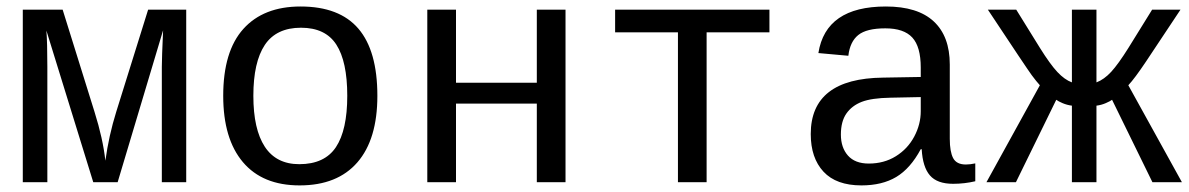

<svg xmlns="http://www.w3.org/2000/svg" viewBox="-20 -558 3641 588"><path d="M475.6 0V-353.5Q475.6 -379.4 479.5 -465.3L340.3 0H265.6L122.1 -464.4Q125 -427.7 125 -353.5V0H49.8V-528.3H171.9L269.5 -215.3Q295.4 -132.8 302.7 -65.9Q313.5 -143.6 335.9 -215.3L433.6 -528.3H550.3V0Z M1135.7 -264.6Q1135.7 -131.3 1074.5 -60.8Q1013.2 9.8 897.5 9.8Q784.2 9.8 723.9 -61.5Q663.6 -132.8 663.6 -264.6Q663.6 -400.9 725.3 -469.5Q787.1 -538.1 900.4 -538.1Q1019.5 -538.1 1077.6 -470.2Q1135.7 -402.3 1135.7 -264.6ZM1043.5 -264.6Q1043.5 -369.6 1010 -421.4Q976.6 -473.1 901.9 -473.1Q826.2 -473.1 791 -420.4Q755.9 -367.7 755.9 -264.6Q755.9 -162.1 791 -108.6Q826.2 -55.2 896.5 -55.2Q974.1 -55.2 1008.8 -107.4Q1043.5 -159.7 1043.5 -264.6Z M1376.5 -528.3V-304.7H1624V-528.3H1711.9V0H1624V-240.7H1376.5V0H1288.6V-528.3Z M1863.8 -528.3H2336.4V-459H2144V0H2056.2V-459H1863.8Z M2938 -54.2Q2950.7 -54.2 2966.8 -57.6V-2.9Q2933.6 4.9 2898.9 4.9Q2850.1 4.9 2827.9 -20.8Q2805.7 -46.4 2802.7 -101.1H2799.8Q2768.1 -42 2724.9 -16.1Q2681.6 9.8 2618.2 9.8Q2541 9.8 2502 -32.2Q2462.9 -74.2 2462.9 -147.5Q2462.9 -317.9 2684.6 -320.3L2799.8 -322.3V-351.1Q2799.8 -415 2773.9 -443.1Q2748 -471.2 2691.4 -471.2Q2633.8 -471.2 2608.4 -450.7Q2583 -430.2 2578.1 -387.2L2486.3 -395.5Q2508.8 -538.1 2692.9 -538.1Q2790.5 -538.1 2839.6 -492.4Q2888.7 -446.8 2888.7 -360.4V-132.8Q2888.7 -93.8 2898.9 -74Q2909.2 -54.2 2938 -54.2ZM2640.6 -57.1Q2687.5 -57.1 2723.6 -79.6Q2759.8 -102.1 2779.8 -139.6Q2799.8 -177.2 2799.8 -217.3V-260.7L2707 -258.8Q2649.4 -257.8 2619.1 -246.1Q2588.9 -234.4 2572 -210.2Q2555.2 -186 2555.2 -146Q2555.2 -106 2576.9 -81.5Q2598.6 -57.1 2640.6 -57.1Z M3262.7 0V-234.4Q3248 -236.3 3234.6 -241.9Q3221.2 -247.6 3214.8 -252.4L3091.3 0H3001L3164.6 -296.9Q3154.3 -308.1 3139.6 -327.9Q3125 -347.7 3005.4 -528.3H3092.3L3164.6 -411.6Q3196.3 -360.8 3218.3 -337.4Q3240.2 -314 3262.7 -305.7V-528.3H3337.9V-305.7Q3361.3 -314.5 3383.1 -338.1Q3404.8 -361.8 3436 -411.6L3508.3 -528.3H3595.2L3489.7 -369.6Q3455.1 -317.9 3435.5 -296.9L3599.6 0H3509.3L3385.7 -252.4Q3379.9 -248 3366.5 -242.2Q3353 -236.3 3337.9 -234.4V0Z"/></svg>

Font: Cousine
Style: Regular
Weight: 400
Monospace: yes
Designer: Steve Matteson
Foundry: Monotype Imaging Inc.
Version: Version 1.21